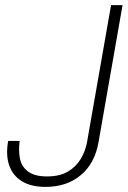

<svg xmlns="http://www.w3.org/2000/svg" viewBox="-20 -720 500 752"><path d="M158 12Q102 12 66 -10Q30 -32 16 -72.5Q2 -113 12 -168H57Q52 -131 58 -99.5Q64 -68 89.5 -48.5Q115 -29 164 -29Q214 -29 246 -48Q278 -67 296.5 -98Q315 -129 321 -164L415 -700H460L366 -164Q352 -81 297 -34.5Q242 12 158 12Z"/></svg>

Font: DM Sans 24pt ExtraLight
Style: Italic
Weight: 250
Italic angle: -10°
Designer: Colophon Foundry, Jonny Pinhorn
Foundry: Colophon Foundry
Version: Version 4.004;gftools[0.9.30]